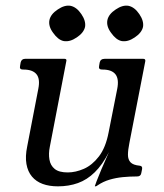

<svg xmlns="http://www.w3.org/2000/svg" viewBox="-20 -648 579 679"><path d="M184.8 11Q154.2 11 131 2.5Q107.8 -6 93 -23.6Q78.2 -41.2 73.5 -68Q68.8 -94.8 76.2 -130.2L115.5 -334Q122.5 -369 109 -385.5Q95.5 -402 63.5 -402H61Q48 -402 51 -415L53 -427Q56 -440 69 -440H208.2Q216.8 -440 214.5 -431.5L156.2 -129Q151.2 -104.5 154.8 -83.8Q158.2 -63 173.4 -50.6Q188.5 -38.2 219.5 -38.2Q247.5 -38.2 276.9 -51.1Q306.2 -64 330 -95Q353.8 -126 364.2 -180.2L394.5 -333.2Q401.5 -368.2 388.4 -385.1Q375.2 -402 343.2 -402H340.8Q327.5 -402 330.5 -415L332.5 -427Q335.5 -440 350.2 -440H486.5Q495.2 -440 493.8 -431.5L437.5 -142Q432.5 -117.5 432.5 -100.6Q432.5 -83.8 441.6 -74Q450.8 -64.2 474 -62Q484.5 -61 482.5 -50L479.5 -35.2Q477.5 -24 464.8 -24Q439 -24 414.4 -21.6Q389.8 -19.2 367.2 -12.5Q344.8 -5.8 325.8 7Q320.8 11 318 11H316.8Q314.8 11 315.5 9.8Q315.8 8.5 321.6 -7.2Q327.5 -23 338.8 -49.6Q350 -76.2 365.2 -110Q342.2 -65.2 315.1 -38.8Q288 -12.2 255.6 -0.6Q223.2 11 184.8 11ZM229.2 -627.5Q251 -623 267.8 -598Q284.2 -573.8 280.8 -553Q276.2 -532 251.2 -515.5Q227 -499 205.2 -502.8Q185.5 -506.8 167.8 -532Q150.5 -555.2 154.8 -577Q159.2 -598 184.2 -614.5Q208.5 -631 229.2 -627.5ZM434.2 -627.5Q456 -623 472.8 -598Q489.2 -573.8 485.8 -553Q481.2 -532 456.2 -515.5Q432 -499 410.2 -502.8Q390.5 -506.8 372.8 -532Q355.5 -555.2 359.8 -577Q364.2 -598 389.2 -614.5Q413.5 -631 434.2 -627.5Z"/></svg>

Font: Young Serif Light
Style: Italic
Weight: 300
Italic angle: -10.979°
Designer: Bastien Sozeau
Foundry: NBR — Bastien Sozeau
Version: Version 5.001